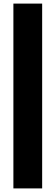

<svg xmlns="http://www.w3.org/2000/svg" viewBox="-20 -828 309 1068"><path d="M54.5 220V-808H214.5V220Z"/></svg>

Font: Encode Sans Semi Condensed ExBd
Style: Regular
Weight: 800
Width: 4
Designer: Multiple Designers
Foundry: Impallari Type
Version: Version 2.000